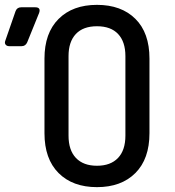

<svg xmlns="http://www.w3.org/2000/svg" viewBox="-99 -760 719 790"><path d="M-61 -570Q-71 -570 -76 -576.5Q-81 -583 -77 -593L-35 -714Q-29 -730 -12 -730H46Q70 -730 62 -707L13 -586Q6 -570 -10 -570ZM300 10Q200 10 142 -48Q84 -106 84 -212V-519Q84 -624 142 -682Q200 -740 300 -740Q400 -740 458 -682.5Q516 -625 516 -519V-212Q516 -106 458 -48Q400 10 300 10ZM300 -78Q356 -78 386.5 -110Q417 -142 417 -202V-529Q417 -588 387 -620Q357 -652 300 -652Q243 -652 213 -620Q183 -588 183 -529V-202Q183 -142 213.5 -110Q244 -78 300 -78Z"/></svg>

Font: Pitagon Sans Mono Medium
Style: Regular
Weight: 500
Monospace: yes
Designer: Travis Tran
Foundry: Pitagon
Version: Version 1.001; ttfautohint (v1.8.4.7-5d5b);gftools[0.9.26]